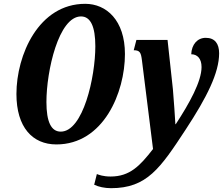

<svg xmlns="http://www.w3.org/2000/svg" viewBox="-20 -745 1167 1005"><path d="M275 11C522 11 634 -261 634 -462C634 -640 536 -725 426 -725C182 -725 66 -457 66 -253C66 -79 150 11 275 11ZM298 -56C248 -56 223 -107 223 -211C223 -374 287 -659 404 -659C454 -659 479 -606 479 -503C479 -341 415 -56 298 -56ZM561 240C749 240 819 136 952 -67C1063 -236 1127 -364 1127 -466C1127 -516 1105 -547 1057 -547C1013 -547 983 -512 981 -461C1013 -461 1035 -438 1035 -394C1035 -319 972 -205 900 -95H898C896 -128 890 -224 885 -278L857 -536H694L680 -482C713 -482 718 -469 723 -429L781 35C712 124 659 179 559 179C520 179 497 170 487 166L473 222C496 233 528 240 561 240Z"/></svg>

Font: Noto Serif Condensed Extra
Style: Italic
Weight: 800
Width: 3
Italic angle: -12°
Designer: Monotype Design Team
Foundry: Monotype Imaging Inc.
Version: Version 1.901